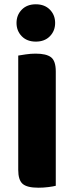

<svg xmlns="http://www.w3.org/2000/svg" viewBox="-20 -867 345 895"><path d="M159 8Q106 8 85.5 -10Q65 -28 65 -75V-608Q77 -610 100 -613.5Q123 -617 146 -617Q196 -617 218 -600Q240 -583 240 -534V-1Q229 2 206 5Q183 8 159 8ZM237 -760Q237 -723 212.5 -698Q188 -673 147 -673Q106 -673 81.5 -698Q57 -723 57 -760Q57 -797 81.5 -822Q106 -847 147 -847Q188 -847 212.5 -822Q237 -797 237 -760Z"/></svg>

Font: Baloo Bhaina 2 ExtraBold
Style: Regular
Weight: 800
Designer: Yesha Goshar, Manish Minz, Shuchita Grover and Ek Type
Foundry: Ek Type
Version: Version 1.640;hotconv 1.0.111;makeotfexe 2.5.65597; ttfautoh